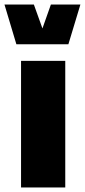

<svg xmlns="http://www.w3.org/2000/svg" viewBox="-44 -822 373 842"><path d="M-24.4 -802.2H104.5L142.1 -697.3L179.2 -802.2H308.6L255.9 -627.9H27.8ZM48.3 -555.2H242.2V0H48.3Z"/></svg>

Font: Estedad-FD Black
Style: Regular
Weight: 900
Designer: Amin Abedi
Version: Version 7.3